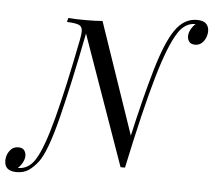

<svg xmlns="http://www.w3.org/2000/svg" viewBox="-128 -815 1056 950"><g transform="rotate(5 400.0 -340.0)"><path d="M872 -703Q872 -676 856 -653.5Q840 -631 813 -631Q793 -631 784 -642.5Q775 -654 775 -670Q775 -686 784 -703Q793 -720 807 -733H804Q755 -732 722 -682Q678 -616 630 -449.5Q582 -283 521 5H499L271 -639Q222 -388 178.5 -215Q135 -42 95 11Q73 40 48.5 57Q24 74 -12 74Q-72 74 -72 22Q-72 -5 -56 -27Q-40 -49 -13 -49Q7 -49 16 -37.5Q25 -26 25 -10Q25 6 16 23Q7 40 -7 53H-4Q47 52 79 1Q116 -58 156 -210Q196 -362 243 -602Q249 -631 249 -647Q249 -671 233 -678.5Q217 -686 172 -688L177 -708Q209 -705 266 -705Q312 -705 347 -708L536 -155Q579 -347 620 -487.5Q661 -628 704 -690Q748 -754 812 -754Q844 -754 858 -740Q872 -726 872 -703Z"/></g></svg>

Font: Playfair Display
Style: Italic
Weight: 400
Italic angle: -14°
Designer: Claus Eggers Sørensen
Foundry: Claus Eggers Sørensen
Version: Version 1.200; ttfautohint (v1.6)